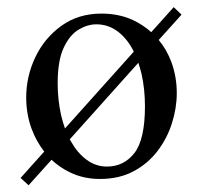

<svg xmlns="http://www.w3.org/2000/svg" viewBox="-20 -499 580 551"><path d="M487.3 -231.9Q487.3 -189 473.4 -145.3Q459.5 -101.6 431.9 -65.4Q404.3 -29.3 363 -7.3Q321.8 14.6 266.6 14.6Q219.7 14.6 180.7 -4.4Q151.9 -18.1 127.9 -40.5L62 32.7L39.1 11.7L106.9 -64Q84 -93.3 70.3 -130.4Q55.2 -172.4 55.2 -219.2Q55.2 -279.8 81.3 -334.7Q107.4 -389.6 156 -424.8Q204.6 -460 271.5 -460Q319.8 -460 359.4 -442.4Q390.1 -428.2 414.1 -406.7L478.5 -478.5L501 -457L435.5 -384.3Q458.5 -356.4 471.7 -321.3Q487.3 -278.8 487.3 -231.9ZM358.4 -361.3Q340.3 -393.1 314.5 -411.1Q288.6 -429.2 256.3 -429.2Q231 -429.2 205.3 -413.8Q179.7 -398.4 162.6 -361.6Q145.5 -324.7 145.5 -259.8Q145.5 -212.9 155.3 -168.5Q157.7 -158.7 160.4 -149.2Q163.1 -139.6 166.5 -130.4L363.8 -350.6Q362.8 -353.5 361.3 -356.2Q359.9 -358.9 358.4 -361.3ZM396 -194.3Q396 -242.7 386.2 -287.1Q384.3 -295.4 381.8 -303.2Q379.4 -311 377 -318.8L180.2 -99.1L184.1 -92.3Q202.6 -59.6 228.8 -40.3Q254.9 -21 287.1 -21Q335.4 -21 365.7 -59.8Q396 -98.6 396 -194.3Z"/></svg>

Font: BabelStone Englisc
Style: Regular
Weight: 400
Designer: Andrew West
Foundry: BabelStone
Version: Version 1.000 June 24, 2023